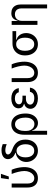

<svg xmlns="http://www.w3.org/2000/svg" viewBox="1504 -2316 1017 4064"><g transform="rotate(-90 2012.0 -284.5)"><path d="M74.6 -545.5H158.4V-210.2Q158.4 -159.4 173.7 -127.5Q188.9 -95.5 213.8 -81.1Q238.6 -66.8 269.2 -66.8Q313.9 -66.8 349.1 -94.5Q384.2 -122.2 404.1 -170.3Q424 -218.4 424 -277Q422.9 -334.9 405.4 -407.8Q387.8 -480.8 361.5 -545.5H449.6Q464.5 -515.3 477.6 -470.2Q490.8 -425.1 498.6 -374.1Q506.4 -323.2 506.4 -277Q506.4 -198.9 481.4 -133.9Q456.3 -68.9 403.6 -29.5Q350.9 9.9 272 9.9Q212.4 9.9 168.1 -14Q123.9 -38 99.3 -87.5Q74.6 -137.1 74.6 -211.6ZM307.5 -606.5H249.3L273.4 -772.7H364.3Z M860.8 -760.7Q897.7 -760.7 928.1 -754.6Q958.5 -748.6 992.9 -735.1V-651.3Q965.6 -662.3 930 -671Q894.5 -679.7 862.2 -679.7Q834.5 -679.7 814.6 -672.4Q794.7 -665.1 784.4 -652Q774.1 -638.8 774.1 -622.2Q774.1 -599.4 797.6 -576.5Q821 -553.6 882.1 -531.2Q988.3 -493.6 1038.2 -425.8Q1088.1 -358 1088.1 -258.5V-248.6Q1088.1 -175.1 1059.7 -116.3Q1031.2 -57.5 977.8 -23.8Q924.4 9.9 852.3 9.9Q785.2 9.9 731 -23.4Q676.8 -56.8 646 -113.1Q615.1 -169.4 615.1 -234.7Q615.1 -293.7 640.3 -342.2Q665.5 -390.6 709.9 -421.7Q754.3 -452.8 810.4 -461.3V-468.4Q769.2 -480.5 738.3 -504.6Q707.4 -528.8 691.1 -560.4Q674.7 -592 674.7 -626.1Q674.7 -665.8 697.1 -696.2Q719.5 -726.6 761.5 -743.6Q803.6 -760.7 860.8 -760.7ZM713.1 -248.6Q713.1 -197.8 728.2 -157Q743.3 -116.1 774.5 -92.2Q805.8 -68.2 852.3 -68.2Q898.1 -68.2 929 -92.2Q959.9 -116.1 975 -157Q990.1 -197.8 990.1 -248.6V-258.5Q990.1 -301.8 975.5 -343.9Q960.9 -386 929.5 -413.9Q898.1 -441.8 850.9 -441.8Q806.8 -441.8 775.7 -416.9Q744.7 -392 728.9 -350.5Q713.1 -308.9 713.1 -258.5Z M1275.6 204.5H1191.8V-279.8Q1191.8 -368.6 1220.2 -430Q1248.6 -491.5 1298.3 -522Q1348 -552.6 1411.9 -552.6Q1482.6 -552.6 1534.3 -515.8Q1585.9 -479 1613.3 -411.6Q1640.6 -344.1 1640.6 -254.3V-244.3Q1640.6 -171.5 1614.5 -113.1Q1588.4 -54.7 1542.4 -21.7Q1496.4 11.4 1439.3 11.4Q1400.9 11.4 1368.4 -3.9Q1335.9 -19.2 1313.2 -47.4Q1290.5 -75.6 1281.2 -113.3H1274.1ZM1554 -244.3V-254.3Q1554 -318.5 1538.5 -368.1Q1523.1 -417.6 1491.3 -446Q1459.5 -474.4 1411.9 -474.4Q1370.7 -474.4 1339.1 -450.1Q1307.5 -425.8 1290.1 -381.9Q1272.7 -338.1 1272.7 -281.2V-228.7Q1272.7 -182.5 1291.4 -144.9Q1310 -107.2 1342.7 -85.6Q1375.4 -63.9 1414.8 -63.9Q1460.6 -63.9 1491.8 -88.2Q1523.1 -112.6 1538.5 -153.4Q1554 -194.2 1554 -244.3Z M2019.2 -316.8V-244.3H1953.8Q1916.5 -244.3 1888.1 -232.2Q1859.7 -220.2 1844.3 -199.4Q1828.8 -178.6 1828.8 -153.8Q1828.8 -127.5 1845.7 -107.8Q1862.6 -88.1 1893.5 -77.4Q1924.4 -66.8 1965.2 -66.8Q2024.5 -66.8 2057 -89.3Q2089.5 -111.9 2100.1 -159.1H2188.2Q2182.2 -108 2152.7 -69.8Q2123.2 -31.6 2074 -10.8Q2024.9 9.9 1960.9 9.9Q1898.1 9.9 1847.8 -9.8Q1797.6 -29.5 1769.2 -65.5Q1740.8 -101.6 1740.8 -148.1Q1740.8 -180 1754.1 -207.9Q1767.4 -235.8 1791.2 -254.4Q1815 -273.1 1844.8 -278.1V-283.7Q1794.4 -300.1 1772.5 -329Q1750.7 -358 1750.7 -398.1Q1750.7 -445 1776.8 -479.9Q1802.9 -514.9 1850.3 -533.7Q1897.7 -552.6 1959.5 -552.6Q2021.3 -552.6 2068.2 -533.7Q2115.1 -514.9 2143.3 -479.4Q2171.5 -443.9 2178.3 -394.9H2090.2Q2081.3 -432.9 2047.2 -455.1Q2013.1 -477.3 1959.5 -477.3Q1922.6 -477.3 1894.5 -466.4Q1866.5 -455.6 1851.2 -436.4Q1835.9 -417.3 1835.9 -392Q1835.9 -356.9 1865.9 -336.8Q1896 -316.8 1953.8 -316.8Z M2306.1 -545.5H2389.9V-210.2Q2389.9 -159.4 2405.2 -127.5Q2420.5 -95.5 2445.3 -81.1Q2470.2 -66.8 2500.7 -66.8Q2545.5 -66.8 2580.6 -94.5Q2615.8 -122.2 2635.7 -170.3Q2655.5 -218.4 2655.5 -277Q2654.5 -334.9 2636.9 -407.8Q2619.3 -480.8 2593 -545.5H2681.1Q2696 -515.3 2709.2 -470.2Q2722.3 -425.1 2730.1 -374.1Q2737.9 -323.2 2737.9 -277Q2737.9 -198.9 2712.9 -133.9Q2687.9 -68.9 2635.1 -29.5Q2582.4 9.9 2503.6 9.9Q2443.9 9.9 2399.7 -14Q2355.5 -38 2330.8 -87.5Q2306.1 -137.1 2306.1 -211.6Z M2870.7 -269.9Q2870.7 -343.4 2901.5 -402.2Q2932.2 -460.9 2989.5 -494.7Q3046.9 -528.4 3124.3 -528.4H3384.9V-450.3H3202.8V-443.2Q3247.2 -431.8 3278.9 -402.2Q3310.7 -372.5 3327.2 -330.3Q3343.8 -288 3343.8 -239.7Q3343.8 -175.4 3315.3 -118.1Q3286.9 -60.7 3233.3 -25.4Q3179.7 9.9 3108 9.9Q3035.2 9.9 2981.5 -25Q2927.9 -60 2899.3 -121.1Q2870.7 -182.2 2870.7 -258.5ZM2968.8 -258.5Q2968.8 -205.3 2983.7 -162.3Q2998.6 -119.3 3029.8 -93.8Q3061.1 -68.2 3108 -68.2Q3154.5 -68.2 3185.4 -93.8Q3216.3 -119.3 3231 -162.3Q3245.7 -205.3 3245.7 -258.5V-269.9Q3245.7 -320.3 3231.2 -361.2Q3216.6 -402 3185.5 -426.1Q3154.5 -450.3 3108 -450.3Q3061.1 -450.3 3029.8 -426Q2998.6 -401.6 2983.7 -361Q2968.8 -320.3 2968.8 -269.9Z M3601.6 0H3517.8V-545.5H3598.7V-417.6H3605.8Q3624.3 -489.7 3662.8 -521.1Q3701.3 -552.6 3764.9 -552.6Q3821 -552.6 3862.4 -529.8Q3903.8 -507.1 3926.7 -460.9Q3949.6 -414.8 3949.6 -346.6V204.5H3865.8V-340.9Q3865.8 -383.5 3850.7 -414.1Q3835.6 -444.6 3807.4 -460.9Q3779.1 -477.3 3740.8 -477.3Q3700.3 -477.3 3668.7 -459.7Q3637.1 -442.1 3619.3 -408.4Q3601.6 -374.6 3601.6 -328.1Z"/></g></svg>

Font: Riot Sans
Style: Regular
Weight: 400
Designer: Rasmus Andersson
Foundry: rsms
Version: Version 4.001